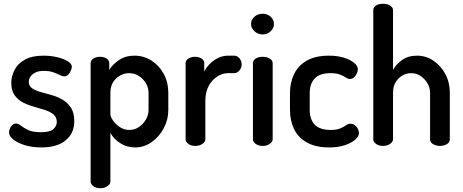

<svg xmlns="http://www.w3.org/2000/svg" viewBox="-20 -776 2462 1021"><path d="M200 8Q151 8 112 -4Q73 -16 50.5 -34.5Q28 -53 28 -72Q28 -81 32.5 -92Q37 -103 45.5 -111Q54 -119 64 -119Q77 -119 91.5 -107.5Q106 -96 130 -84.5Q154 -73 197 -73Q247 -73 264.5 -90Q282 -107 282 -127Q282 -153 264.5 -167.5Q247 -182 219.5 -191Q192 -200 161 -208.5Q130 -217 102.5 -231Q75 -245 57.5 -270Q40 -295 40 -336Q40 -370 57 -403.5Q74 -437 111.5 -458.5Q149 -480 212 -480Q250 -480 284 -472Q318 -464 340 -450.5Q362 -437 362 -421Q362 -414 357 -401.5Q352 -389 343.5 -379.5Q335 -370 322 -370Q312 -370 297 -377.5Q282 -385 262 -392Q242 -399 213 -399Q184 -399 166.5 -389.5Q149 -380 141 -367Q133 -354 133 -341Q133 -319 150 -307Q167 -295 195 -287Q223 -279 254 -270.5Q285 -262 312.5 -246Q340 -230 357.5 -203Q375 -176 375 -131Q375 -68 329.5 -30Q284 8 200 8Z M513 225Q491 225 476.5 214Q462 203 462 190V-440Q462 -455 476.5 -464.5Q491 -474 512 -474Q533 -474 547 -464.5Q561 -455 561 -440V-404Q578 -433 612.5 -456.5Q647 -480 695 -480Q745 -480 786 -453.5Q827 -427 851 -382.5Q875 -338 875 -283V-191Q875 -139 850.5 -93.5Q826 -48 786 -20Q746 8 699 8Q654 8 618 -15.5Q582 -39 567 -70V190Q567 203 551.5 214Q536 225 513 225ZM668 -85Q695 -85 718 -100Q741 -115 755.5 -140Q770 -165 770 -191V-283Q770 -309 756 -333Q742 -357 718.5 -372Q695 -387 666 -387Q642 -387 619 -374.5Q596 -362 581.5 -339Q567 -316 567 -283V-168Q567 -156 580 -136.5Q593 -117 616 -101Q639 -85 668 -85Z M1018 0Q996 0 981.5 -11Q967 -22 967 -35V-440Q967 -455 981.5 -464.5Q996 -474 1018 -474Q1038 -474 1052 -464.5Q1066 -455 1066 -440V-396Q1077 -417 1095.5 -436Q1114 -455 1139 -467.5Q1164 -480 1193 -480H1225Q1241 -480 1253 -466.5Q1265 -453 1265 -434Q1265 -415 1253 -401Q1241 -387 1225 -387H1193Q1163 -387 1135 -369Q1107 -351 1089.5 -318.5Q1072 -286 1072 -240V-35Q1072 -22 1056.5 -11Q1041 0 1018 0Z M1377 0Q1354 0 1339.5 -11Q1325 -22 1325 -35V-440Q1325 -455 1339.5 -464.5Q1354 -474 1377 -474Q1399 -474 1414.5 -464.5Q1430 -455 1430 -440V-35Q1430 -22 1414.5 -11Q1399 0 1377 0ZM1377 -593Q1351 -593 1333 -610Q1315 -627 1315 -648Q1315 -671 1333 -687Q1351 -703 1377 -703Q1402 -703 1419.5 -687Q1437 -671 1437 -648Q1437 -627 1419.5 -610Q1402 -593 1377 -593Z M1731 8Q1659 8 1612.5 -18Q1566 -44 1544 -89Q1522 -134 1522 -191V-281Q1522 -337 1544 -382.5Q1566 -428 1612 -454Q1658 -480 1729 -480Q1775 -480 1809.5 -469Q1844 -458 1863.5 -441.5Q1883 -425 1883 -407Q1883 -398 1877.5 -385.5Q1872 -373 1862.5 -364.5Q1853 -356 1840 -356Q1830 -356 1818.5 -364Q1807 -372 1788 -379.5Q1769 -387 1737 -387Q1681 -387 1654 -359Q1627 -331 1627 -281V-191Q1627 -141 1654 -113Q1681 -85 1738 -85Q1771 -85 1790 -93.5Q1809 -102 1820.5 -110Q1832 -118 1843 -118Q1857 -118 1867.5 -110Q1878 -102 1883.5 -90Q1889 -78 1889 -68Q1889 -51 1868.5 -33Q1848 -15 1812.5 -3.5Q1777 8 1731 8Z M2017 0Q1994 0 1979.5 -11Q1965 -22 1965 -35V-722Q1965 -737 1979.5 -746.5Q1994 -756 2017 -756Q2039 -756 2054.5 -746.5Q2070 -737 2070 -722V-404Q2085 -433 2117.5 -456.5Q2150 -480 2198 -480Q2245 -480 2284.5 -453.5Q2324 -427 2348 -382.5Q2372 -338 2372 -283V-35Q2372 -18 2355.5 -9Q2339 0 2319 0Q2301 0 2284 -9Q2267 -18 2267 -35V-283Q2267 -309 2253 -333Q2239 -357 2216.5 -372Q2194 -387 2166 -387Q2142 -387 2120 -374.5Q2098 -362 2084 -339Q2070 -316 2070 -283V-35Q2070 -22 2054.5 -11Q2039 0 2017 0Z"/></svg>

Font: Dosis SemiBold
Style: Regular
Weight: 600
Designer: EdgarTolentino, PabloImpallari, IginoMarini
Foundry: EdgarTolentino, PabloImpallari, IginoMarini
Version: Version 3.001; ttfautohint (v1.8.2)